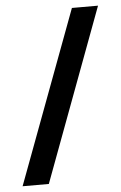

<svg xmlns="http://www.w3.org/2000/svg" viewBox="-50 -701 463 737"><g transform="rotate(-5 181.5 -332.5)"><path d="M255.3 -665.3H355.9L108.2 0H7.1Z"/></g></svg>

Font: Khula Semibold
Style: Regular
Weight: 600
Designer: Erin McLaughlin, Steve Matteson
Version: Version 1.000;PS 1.0;hotconv 1.0.72;makeotf.lib2.5.5900; ttf